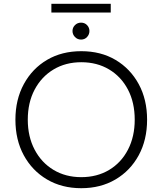

<svg xmlns="http://www.w3.org/2000/svg" viewBox="-20 -979 854 1009"><path d="M407 10Q305 10 227 -36Q149 -82 105 -163Q61 -244 61 -350Q61 -456 105.5 -537.5Q150 -619 227.5 -664.5Q305 -710 407 -710Q510 -710 587.5 -664Q665 -618 709 -537Q753 -456 753 -350Q753 -244 709 -163Q665 -82 587 -36Q509 10 407 10ZM407 -48Q490 -48 553.5 -86Q617 -124 652.5 -192.5Q688 -261 688 -350Q688 -440 652.5 -508Q617 -576 553.5 -614Q490 -652 407 -652Q325 -652 261.5 -614Q198 -576 162 -508Q126 -440 126 -350Q126 -261 162 -192.5Q198 -124 261.5 -86Q325 -48 407 -48ZM406 -771Q387 -771 374 -784.5Q361 -798 361 -816Q361 -834 374 -847Q387 -860 406 -860Q425 -860 437.5 -847Q450 -834 450 -816Q450 -798 437.5 -784.5Q425 -771 406 -771ZM250 -913V-959H562V-913Z"/></svg>

Font: REM ExtraLight
Style: Regular
Weight: 250
Designer: Octavio Pardo
Foundry: Ashler Design
Version: Version 1.005;gftools[0.9.28]